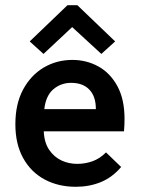

<svg xmlns="http://www.w3.org/2000/svg" viewBox="-20 -706 540 737"><path d="M271 11Q204 11 151.5 -17Q99 -45 69 -99Q39 -153 39 -229Q39 -307 68.5 -362Q98 -417 147.5 -446.5Q197 -476 258 -476Q312 -476 357.5 -451Q403 -426 430.5 -375.5Q458 -325 458 -250Q458 -240 457.5 -226Q457 -212 456 -202H148Q150 -158 169 -130.5Q188 -103 216 -90Q244 -77 276 -77Q307 -77 335 -87Q363 -97 387 -121L445 -65Q411 -25 367 -7Q323 11 271 11ZM150 -287H348Q348 -336 323 -362Q298 -388 253 -388Q214 -388 185 -363.5Q156 -339 150 -287ZM147 -499 94 -547 239 -686H277L422 -547L369 -499L257 -602Z"/></svg>

Font: Inconsolata
Style: Bold
Weight: 700
Monospace: yes
Designer: Raph Levien, Cyreal, Brenton Simpson
Foundry: Raph Levien, Cyreal, Google
Version: Version 3.100; ttfautohint (v1.8.4.7-5d5b)